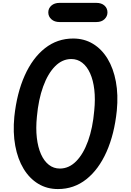

<svg xmlns="http://www.w3.org/2000/svg" viewBox="-20 -1276 888 1306"><path d="M374 10Q299.5 10 240 -26Q180.5 -62 140.5 -128Q100.5 -194 83.8 -284.2Q67 -374.5 77.5 -482.5Q94.5 -642.5 148 -762Q201.5 -881.5 285.5 -947.8Q369.5 -1014 478 -1014Q552.5 -1014 612 -978.2Q671.5 -942.5 711.5 -876.8Q751.5 -811 768.2 -721Q785 -631 774.5 -523Q758 -363 704.5 -243Q651 -123 567 -56.5Q483 10 374 10ZM231 -482.5Q223 -403.5 230.5 -338.8Q238 -274 259 -227Q280 -180 312.5 -154.8Q345 -129.5 387 -129.5Q449 -129.5 498 -179Q547 -228.5 579 -317.2Q611 -406 621 -523Q629 -601.5 621.5 -666Q614 -730.5 593 -777.2Q572 -824 539.5 -849.2Q507 -874.5 465 -874.5Q403.5 -874.5 354.5 -825Q305.5 -775.5 273.5 -687.2Q241.5 -599 231 -482.5ZM385.5 -1126Q350.5 -1126 329.5 -1145Q308.5 -1164 308.5 -1191.5Q308.5 -1219.5 329.5 -1238Q350.5 -1256.5 385.5 -1256.5H635Q670.5 -1256.5 690.8 -1238Q711 -1219.5 711 -1191.5Q711 -1165 690.8 -1145.5Q670.5 -1126 635 -1126Z"/></svg>

Font: Edu SA Hand Cursive
Style: Regular
Weight: 400
Designer: Tina and Corey Anderson, Eben Sorkin, Mirko Velimirovic
Foundry: Google for Education
Version: Version 2.000